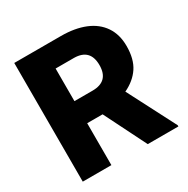

<svg xmlns="http://www.w3.org/2000/svg" viewBox="-161 -854 975 996"><g transform="rotate(-30 326.0 -355.5)"><path d="M443.4 0 317.9 -251H225.6V0H54.2V-710.9H334Q416.5 -710.9 477.1 -686.3Q537.6 -661.6 570.3 -613.3Q603 -564.9 603 -496.1Q603 -418 571 -370.1Q539.1 -322.3 479 -293.9L627 -7.3V0ZM225.6 -578.6V-383.3H334Q431.6 -383.3 431.6 -480.5Q431.6 -577.1 336.9 -578.6Z"/></g></svg>

Font: Mardoto Black
Style: Regular
Weight: 900
Designer: Christian Robertson, Vahan Hovhannisyan
Foundry: Google
Version: Version 1.000